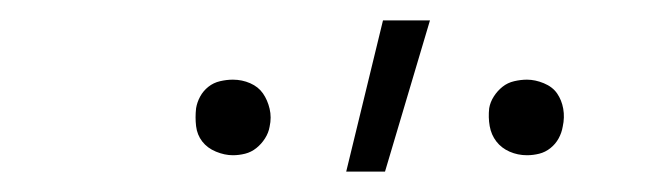

<svg xmlns="http://www.w3.org/2000/svg" viewBox="-20 -768 640 188"><path d="M496 -616Q487 -616 479 -619.5Q471 -623 466 -629.5Q461 -636 459.5 -644.5Q458 -653 459 -662Q460 -668 463.5 -673.5Q467 -679 472 -683Q477 -687 483.5 -688.5Q490 -690 496 -690Q504 -690 512.5 -686.5Q521 -683 525.5 -676.5Q530 -670 531.5 -661.5Q533 -653 531 -644Q530 -638 527 -632.5Q524 -627 519 -623Q514 -619 508 -617.5Q502 -616 496 -616ZM208 -616Q200 -616 191.5 -619.5Q183 -623 178 -629.5Q173 -636 172 -644.5Q171 -653 172 -662Q173 -668 176 -673.5Q179 -679 184 -683Q189 -687 195.5 -688.5Q202 -690 208 -690Q217 -690 225 -686.5Q233 -683 237.5 -676.5Q242 -670 244 -661.5Q246 -653 244 -644Q243 -638 239.5 -632.5Q236 -627 231 -623Q226 -619 220 -617.5Q214 -616 208 -616ZM319 -600 355 -748H401L357 -600Z"/></svg>

Font: Iosevka XLt Ex Obl
Style: Regular
Weight: 200
Width: 7
Italic angle: -9°
Monospace: yes
Designer: Belleve Invis
Foundry: Belleve Invis
Version: Version 32.5.0; ttfautohint (v1.8.4)